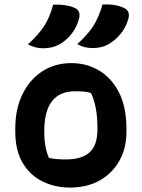

<svg xmlns="http://www.w3.org/2000/svg" viewBox="-20 -835 640 867"><path d="M443 -815Q506 -817 542 -798Q556 -791 560 -778.5Q564 -766 560 -752Q550 -714 527 -685Q504 -656 476 -639Q444 -618 397 -618Q359 -618 329 -636Q376 -678 401.5 -718Q427 -758 443 -815ZM220 -814Q283 -816 320 -798Q334 -791 337.5 -778Q341 -765 337 -751Q327 -713 304.5 -684Q282 -655 254 -638Q220 -617 174 -617Q138 -617 106 -635Q153 -677 179 -717Q205 -757 220 -814ZM303 -550Q370 -550 426 -517.5Q482 -485 516.5 -419Q551 -353 551 -253V-240Q551 -165 518.5 -108Q486 -51 429 -19.5Q372 12 296 12Q229 12 172.5 -15.5Q116 -43 82.5 -99Q49 -155 49 -241V-254Q49 -343 81.5 -409.5Q114 -476 171 -513Q228 -550 303 -550ZM320 -423Q180 -423 180 -244V-237Q180 -169 201 -122Q232 -115 276 -115Q350 -115 385 -147.5Q420 -180 420 -250V-257Q420 -354 391 -415Q367 -423 320 -423Z"/></svg>

Font: Recursive Mn Csl St
Style: Bold
Weight: 700
Monospace: yes
Version: Version 1.079;hotconv 1.0.112;makeotfexe 2.5.65598; ttfautoh